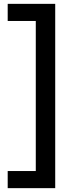

<svg xmlns="http://www.w3.org/2000/svg" viewBox="-20 -810 384 998"><path d="M20 168V79H166V-701H20V-790H267V168Z"/></svg>

Font: CBA Beacon Sans Bold
Style: Regular
Weight: 700
Designer: Wei Huang
Foundry: Wei Huang
Version: Version 1.002